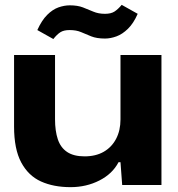

<svg xmlns="http://www.w3.org/2000/svg" viewBox="-20 -763 735 792"><path d="M271 9Q201 9 149 -14.5Q97 -38 67.5 -93Q38 -148 38 -241V-536H207V-271Q207 -223 218.5 -188.5Q230 -154 257 -136Q284 -118 329 -118Q375 -118 408 -137Q441 -156 459 -190.5Q477 -225 477 -270V-536H646V0H484L477 -94H469Q444 -46 390 -18.5Q336 9 271 9ZM413 -604Q379 -604 356.5 -613Q334 -622 314.5 -630.5Q295 -639 267 -639Q243 -639 229 -630Q215 -621 200 -602L134 -639Q152 -679 174.5 -701.5Q197 -724 221 -732.5Q245 -741 268 -741Q300 -741 322 -732.5Q344 -724 365 -715Q386 -706 413 -706Q438 -706 452.5 -715.5Q467 -725 482 -743L548 -706Q531 -667 508 -644.5Q485 -622 460.5 -613Q436 -604 413 -604Z"/></svg>

Font: Mona Sans Expanded
Style: Bold
Weight: 700
Width: 7
Designer: Deni Anggara
Foundry: GitHub
Version: Version 2.000